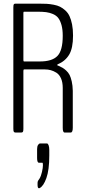

<svg xmlns="http://www.w3.org/2000/svg" viewBox="-20 -722 466 1046"><path d="M195.8 302.7Q193.8 303.7 192.4 303.7Q184.6 303.7 184.6 284.7V278.8Q184.6 274.4 184.8 271.5Q185.1 268.6 186 265.9Q187 263.2 188 261.7Q189 260.3 191.2 257.1Q193.4 253.9 195.3 251Q203.6 237.3 208.7 214.6Q213.9 191.9 213.9 177.7Q213.9 164.6 210.9 164.6H192.4Q182.1 164.6 182.1 139.2V90.3Q182.1 75.7 187.3 67.6Q192.4 59.6 198.7 59.6H235.8Q241.2 59.6 244.9 69.6Q248.5 79.6 248.5 95.2V125Q248.5 204.1 232.7 248.3Q216.8 292.5 195.8 302.7ZM64 0Q58.1 0 55.4 -3.9Q52.7 -7.8 52.7 -21V-680.2Q52.7 -694.8 55.2 -698.5Q57.6 -702.1 64 -702.1H192.4Q216.8 -702.1 234.1 -701.2Q251.5 -700.2 272.2 -696.3Q293 -692.4 307.1 -685.3Q321.3 -678.2 335.7 -665.3Q350.1 -652.3 358.6 -634.3Q367.2 -616.2 372.6 -589.4Q377.9 -562.5 377.9 -528.3Q377.9 -459.5 356.7 -424.1Q335.4 -388.7 294.4 -371.6Q291.5 -369.6 291.5 -367.7Q291.5 -365.7 293.9 -365.7Q295.4 -365.2 298.3 -363.8Q312 -357.4 320.6 -352.8Q329.1 -348.1 340.6 -337.6Q352.1 -327.1 358.9 -314Q365.7 -300.8 370.8 -278.6Q376 -256.3 376.5 -227.1V-26.4Q376.5 0 365.2 0H332Q321.8 0 321.8 -25.4V-83.5V-243.2Q321.8 -273.9 312.3 -295.2Q302.7 -316.4 286.9 -326.2Q271 -335.9 256.1 -339.8Q241.2 -343.8 224.6 -343.8H111.8Q107.4 -343.8 107.4 -335.9V-21Q107.4 -8.3 105 -4.2Q102.5 0 96.2 0ZM111.3 -387.2Q111.3 -387.2 197.8 -387.2Q263.7 -387.2 292.7 -417Q321.8 -446.8 321.8 -526.9Q321.8 -561 315.2 -585Q308.6 -608.9 298.1 -623Q287.6 -637.2 269 -645.3Q250.5 -653.3 231.2 -655.8Q211.9 -658.2 184.1 -658.2H111.3Q107.4 -658.2 107.4 -651.9V-394.5Q107.4 -387.2 111.3 -387.2Z"/></svg>

Font: BenchNine Light
Style: Regular
Weight: 300
Version: Version 1 ; ttfautohint (v0.92.18-e454-dirty) -l 8 -r 50 -G 